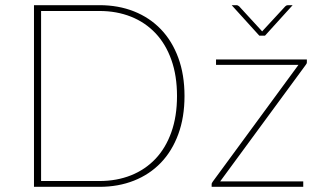

<svg xmlns="http://www.w3.org/2000/svg" viewBox="-20 -723 1244 743"><path d="M694 -351.5Q694 -269 670 -203.8Q646 -138.5 602.5 -93.2Q559 -48 498.5 -24Q438 0 365 0H111.5V-703H365Q438 -703 498.5 -679Q559 -655 602.5 -609.8Q646 -564.5 670 -499.2Q694 -434 694 -351.5ZM665 -351.5Q665 -430 643.2 -491.2Q621.5 -552.5 581.8 -594.5Q542 -636.5 486.8 -658.5Q431.5 -680.5 365 -680.5H139V-22.5H365Q431.5 -22.5 486.8 -44.5Q542 -66.5 581.8 -108.5Q621.5 -150.5 643.2 -211.8Q665 -273 665 -351.5ZM1167.5 -493V-482Q1167.5 -479 1166.2 -476.5Q1165 -474 1162.5 -471L832 -21H1153.5V0H799V-9.5Q799 -12.5 800.2 -15Q801.5 -17.5 804 -21L1135 -472H816V-493ZM1112.5 -703 1005.5 -585H983.5L876.5 -703H895.5Q898 -703 900.8 -701.5Q903.5 -700 905.5 -698.5L990.5 -606Q993.5 -603 994.5 -601.5Q995.5 -602.5 996.5 -603.8Q997.5 -605 998.5 -606L1084 -698.5Q1088.5 -703 1094 -703Z"/></svg>

Font: Lato 2
Style: Regular
Weight: 200
Designer: Lukasz Dziedzic with Adam Twardoch and Botio Nikoltchev
Foundry: tyPoland Lukasz Dziedzic
Version: Version 2.015; 2015-08-06; http://www.latofonts.com/